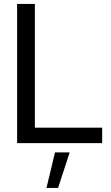

<svg xmlns="http://www.w3.org/2000/svg" viewBox="-20 -723 563 970"><path d="M496.1 0H66.4V-703.1H156.2V-78.1H496.1ZM214.8 226.6 257.8 46.9H332L273.4 226.6Z"/></svg>

Font: 和音 by 宁静之雨，公众号njzyshare
Style: Regular
Weight: 400
Designer: Steve Matteson
Foundry: Ascender Corporation
Version: Version 6.00;June 8, 2018;FontCreator 11.0.0.2388 32-bit